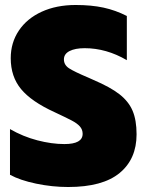

<svg xmlns="http://www.w3.org/2000/svg" viewBox="-20 -734 587 769"><path d="M20 -34V-217Q72 -187 129.5 -172Q187 -157 238 -157Q311 -157 311 -198Q311 -215 300 -227.5Q289 -240 267 -251.5Q245 -263 198 -285Q106 -327 64.5 -377Q23 -427 23 -501Q23 -563 55.5 -611.5Q88 -660 147 -687Q206 -714 283 -714Q346 -714 394.5 -703.5Q443 -693 488 -670V-493Q406 -541 319 -541Q281 -541 258.5 -529.5Q236 -518 236 -496Q236 -474 256.5 -460.5Q277 -447 334 -423L354 -414Q422 -385 458.5 -356.5Q495 -328 511 -290.5Q527 -253 527 -196Q527 -97 459 -41Q391 15 253 15Q189 15 124.5 1.5Q60 -12 20 -34Z"/></svg>

Font: Readiness ExtraBold
Style: Regular
Weight: 800
Designer: Katatrad Team
Foundry: CadsonDemak
Version: Version 1.00;January 16, 2020;FontCreator 12.0.0.2550 64-bit